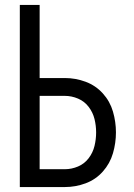

<svg xmlns="http://www.w3.org/2000/svg" viewBox="-20 -755 540 775"><path d="M60 0V-735H140V-440H242Q285 -440 325.5 -425Q366 -410 395 -378Q424 -346 436 -304.5Q448 -263 448 -220.5Q448 -178 436 -136.5Q424 -95 395 -62.5Q366 -30 325.5 -15Q285 0 242 0ZM140 -72H242Q269 -72 295 -83Q321 -94 338 -116.5Q355 -139 361.5 -166Q368 -193 368 -220.5Q368 -248 361.5 -274.5Q355 -301 338 -323.5Q321 -346 295 -357Q269 -368 242 -368H140Z"/></svg>

Font: Iosevka SS08
Style: Regular
Weight: 400
Monospace: yes
Designer: Belleve Invis
Foundry: Belleve Invis
Version: 2.1.0; ttfautohint (v1.8.2)